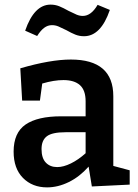

<svg xmlns="http://www.w3.org/2000/svg" viewBox="-20 -801 596 832"><path d="M471 -82 542 -63V-1L378 7L364 -79Q325 -35 278 -12Q231 11 184 11Q120 11 79.5 -30Q39 -71 39 -144Q39 -226 91 -261.5Q143 -297 245 -297H351V-362Q351 -410 326.5 -432Q302 -454 255 -454Q214 -454 163 -439L153 -365H76L68 -505Q199 -543 287 -543Q471 -543 471 -384ZM351 -137V-228H264Q206 -228 183 -210.5Q160 -193 160 -155Q160 -116 178.5 -96.5Q197 -77 228 -77Q255 -77 287.5 -93Q320 -109 351 -137ZM268 -670Q246 -681 233 -686.5Q220 -692 205 -692Q187 -692 171.5 -680.5Q156 -669 141 -645L89 -668Q128 -781 199 -781Q219 -781 236.5 -774Q254 -767 277 -754Q299 -743 312 -737.5Q325 -732 339 -732Q375 -732 403 -780L456 -758Q417 -644 344 -644Q324 -644 306.5 -651Q289 -658 268 -670Z"/></svg>

Font: Bitter Pro SemiBold
Style: Regular
Weight: 600
Designer: Sol Matas, and Bitter project Authors
Foundry: Sol Matas
Version: Version 1.010